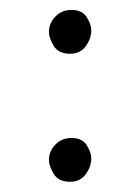

<svg xmlns="http://www.w3.org/2000/svg" viewBox="-20 -511 279 383"><path d="M77.6 -447.3Q77.6 -464.4 90.3 -477.8Q103 -491.2 122.6 -491.2Q144 -491.2 153.1 -476.6Q162.1 -461.9 162.1 -450.7Q162.1 -434.1 151.1 -418.9Q140.1 -403.8 120.1 -403.8Q96.2 -403.8 86.9 -419.9Q77.6 -436 77.6 -447.3ZM77.6 -191.9Q77.6 -209 90.3 -222.4Q103 -235.8 122.6 -235.8Q144 -235.8 153.1 -221.2Q162.1 -206.5 162.1 -195.3Q162.1 -178.7 151.1 -163.6Q140.1 -148.4 120.1 -148.4Q96.2 -148.4 86.9 -164.6Q77.6 -180.7 77.6 -191.9Z"/></svg>

Font: Mikhak-DS1-FD Light
Style: Regular
Weight: 300
Designer: Amin Abedi
Version: Version 3.2